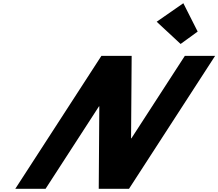

<svg xmlns="http://www.w3.org/2000/svg" viewBox="-20 -1172 1355 1192"><path d="M1207.2 -976 1101.3 -899 952.7 -1037 1118.2 -1152ZM594.6 -512H596.6L593 0H781L1315.4 -825H1127.4L795.7 -313H793.7L797.4 -825H609.4L75 0H263Z"/></svg>

Font: Hussar
Style: BdWodka
Weight: 700
Foundry: Cannot Into Space Fonts
Version: Version 2.00